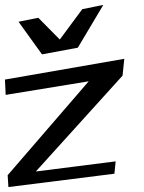

<svg xmlns="http://www.w3.org/2000/svg" viewBox="-110 -717 584 777"><path d="M353 -14 358 -64 35 -23 386 -411 393 -479 -90 -395 -87 -333 249 -388 -79 -8 -76 40ZM60 -497 205 -524 308 -697 223 -680 132 -557 45 -645 -35 -629Z"/></svg>

Font: Gamestation Warped
Style: Regular
Weight: 400
Designer: Jonas Hecksher
Foundry: Jonas Hecksher, Playtypeª, e-types AS
Version: Version 1.003